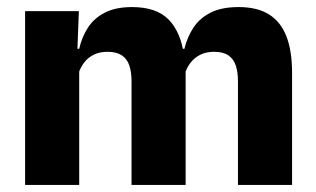

<svg xmlns="http://www.w3.org/2000/svg" viewBox="-20 -523 893 543"><path d="M806 0H653V-293Q653 -319 646.8 -337.8Q640.5 -356.5 625.8 -366.5Q611 -376.5 585 -376.5Q563 -376.5 546.5 -368.2Q530 -360 519 -345.8Q508 -331.5 502.5 -313.5L488 -385H501.5Q509.5 -418 527 -444.8Q544.5 -471.5 575.5 -487.2Q606.5 -503 655 -503Q707.5 -503 740.8 -482.2Q774 -461.5 790 -420.2Q806 -379 806 -317.5ZM204 0H51V-491.5H203L198 -359L204 -354ZM505 0H352V-293Q352 -319 345.8 -337.8Q339.5 -356.5 324.5 -366.5Q309.5 -376.5 284 -376.5Q261.5 -376.5 245 -368.2Q228.5 -360 217.8 -345.8Q207 -331.5 201.5 -313.5L178 -385H204Q211.5 -418.5 228.8 -445Q246 -471.5 276.5 -487.2Q307 -503 353.5 -503Q422 -503 456.8 -467.8Q491.5 -432.5 500.5 -365.5Q502 -355.5 503.5 -341Q505 -326.5 505 -315Z"/></svg>

Font: Anek Kannada
Style: Bold
Weight: 700
Version: Version 1.003